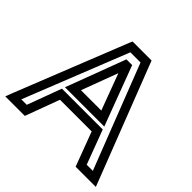

<svg xmlns="http://www.w3.org/2000/svg" viewBox="-232 -846 1042 1042"><g transform="rotate(45 289.5 -324.5)"><path d="M624 -9 372 -658 366 -674H349H237H220L213 -658L-45 -9L-58 25H-22H75H92L98 9L165 -172H408L476 9L482 25H500H601H637L624 -9ZM564 -25H517L449 -206L443 -222H426H148H130L124 -206L57 -25H15L253 -624H331L564 -25ZM365 -289H209L287 -498L365 -289ZM425 -273 315 -566 309 -582H292H283H265L259 -566L149 -273L136 -239H173H402H438L425 -273Z"/></g></svg>

Font: Gamestation DisplayOutline
Style: Regular
Weight: 400
Designer: Jonas Hecksher
Foundry: Jonas Hecksher, Playtypeª, e-types AS
Version: Version 1.003